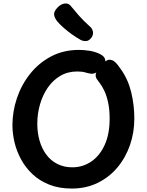

<svg xmlns="http://www.w3.org/2000/svg" viewBox="-20 -1072 849 1112"><path d="M559 -759Q574 -752 582 -741.5Q590 -731 590 -718Q590 -710 583 -697.5Q576 -685 564 -672.5Q552 -660 537.5 -652Q523 -644 508 -645Q492 -647 474 -652.5Q456 -658 427 -658Q372 -658 329 -632.5Q286 -607 256.5 -564Q227 -521 211.5 -467Q196 -413 196 -355Q196 -302 209.5 -256Q223 -210 249 -175.5Q275 -141 313 -122Q351 -103 399 -103Q459 -103 508 -136Q557 -169 586 -232Q615 -295 615 -385Q615 -437 606.5 -477Q598 -517 584.5 -545.5Q571 -574 557 -592Q549 -603 541.5 -613Q534 -623 534 -637Q534 -647 542.5 -662Q551 -677 564 -692Q577 -707 590 -716.5Q603 -726 612 -726Q629 -726 641 -717Q653 -708 662.5 -695Q672 -682 680 -671Q722 -612 740 -537.5Q758 -463 758 -386Q758 -304 732.5 -231Q707 -158 659.5 -101.5Q612 -45 545 -12.5Q478 20 396 20Q322 20 265.5 -2.5Q209 -25 168.5 -63Q128 -101 102 -149Q76 -197 64 -248Q52 -299 52 -347Q52 -426 78 -503.5Q104 -581 154.5 -644.5Q205 -708 276.5 -745.5Q348 -783 438 -783Q465 -783 498 -778Q531 -773 559 -759ZM445 -842Q422 -855 396 -873.5Q370 -892 347 -912.5Q324 -933 310 -950Q296 -969 293.5 -986.5Q291 -1004 311 -1026Q330 -1048 354 -1051.5Q378 -1055 392 -1035Q407 -1016 435.5 -983.5Q464 -951 500 -919Q514 -908 518 -889.5Q522 -871 509 -853Q494 -834 476.5 -834Q459 -834 445 -842Z"/></svg>

Font: Playpen Sans SemiBold
Style: Regular
Weight: 600
Designer: Laura Meseguer, Veronika Burian, José Scaglione
Foundry: TypeTogether
Version: Version 1.001